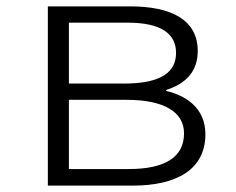

<svg xmlns="http://www.w3.org/2000/svg" viewBox="-20 -582 740 602"><path d="M130 -562V0H396C533 0 624 -50 624 -161C624 -243 564 -282 501 -297V-300C558 -318 600 -354 600 -422C600 -520 517 -562 388 -562ZM369 -320H196V-511H379C486 -511 532 -476 532 -416C532 -357 487 -320 369 -320ZM384 -52H196V-269H377C494 -269 557 -231 557 -164C557 -91 500 -52 384 -52Z"/></svg>

Font: Kawkab Mono Light
Style: Regular
Weight: 300
Monospace: yes
Designer: Abdullah Arif
Foundry: Abdullah Arif
Version: Version 1.000;PS 000.500;hotconv 1.0.88;makeotf.lib2.5.64775